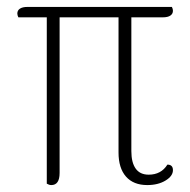

<svg xmlns="http://www.w3.org/2000/svg" viewBox="-20 -530 549 554"><path d="M322 -90V-480H152V-31Q152 4 128 4Q122 4 115 0V-480H33Q30 -486 30 -491Q30 -500 37.5 -505Q45 -510 59 -510H476Q479 -504 479 -499Q479 -490 471.5 -485Q464 -480 450 -480H359V-94Q359 -61 371.5 -43.5Q384 -26 409 -26Q445 -26 463 -55Q479 -55 479 -39Q479 -22 457.5 -9Q436 4 405 4Q365 4 343.5 -20.5Q322 -45 322 -90Z"/></svg>

Font: Thasadith
Style: Regular
Weight: 400
Designer: Cadson Demak Co.,Ltd.
Foundry: Cadson Demak Co.,Ltd.
Version: Version 1.000; ttfautohint (v1.6)